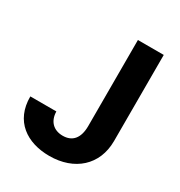

<svg xmlns="http://www.w3.org/2000/svg" viewBox="-173 -847 917 978"><g transform="rotate(30 285.0 -358.5)"><path d="M354.4 -727.3V-220.2C354 -150.2 322.8 -113.3 266 -113.3C212.4 -113.3 177.6 -146.7 176.5 -204.5H23.4C22.7 -59.3 126.4 9.9 258.2 9.9C405.5 9.9 506 -79.2 506.4 -220.2V-727.3Z"/></g></svg>

Font: Margiela Sans
Style: Bold
Weight: 700
Designer: Stefan Endress, Andreas Faust
Version: Version 1.100;FEAKit 1.0